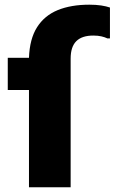

<svg xmlns="http://www.w3.org/2000/svg" viewBox="-20 -791 484 811"><path d="M12.8 -546.8H102.4Q105.2 -626.5 136.5 -675.9Q167.8 -725.3 223.9 -748.3Q280 -771.2 357.2 -771.2Q385.4 -771.2 407.4 -767.9Q429.4 -764.5 444.4 -759.2V-628.8H433.6Q422.8 -634.1 408.3 -637.4Q393.8 -640.8 374 -640.8Q326.3 -640.8 302.4 -617.2Q278.4 -593.6 278.4 -543.2V0H102.4V-410.8H12.8Z"/></svg>

Font: Kufam
Style: Regular
Weight: 400
Designer: Wael Morcos, Artur Schmal
Foundry: Original Type
Version: Version 1.301; ttfautohint (v1.8.3)